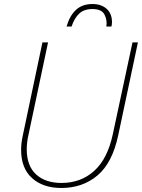

<svg xmlns="http://www.w3.org/2000/svg" viewBox="-20 -925 706 955"><path d="M285 10Q194 10 139.5 -39Q85 -88 85 -180Q85 -214 94 -254L191 -714H219L122 -256Q113 -217 113 -183Q113 -100 159.5 -57.5Q206 -15 286 -15Q382 -15 448.5 -75Q515 -135 541 -257L639 -714H666L568 -252Q539 -115 465 -52.5Q391 10 285 10ZM311 -793Q327 -848 358.5 -876.5Q390 -905 440 -905Q483 -905 510 -881.5Q537 -858 537 -814Q537 -808 536 -802Q535 -796 534 -793H509Q514 -824 500 -852Q486 -880 440 -880Q397 -880 373 -856.5Q349 -833 336 -793Z"/></svg>

Font: Noto Sans Disp Thin
Style: Italic
Weight: 100
Italic angle: -12°
Designer: Monotype Design Team
Foundry: Monotype Imaging Inc.
Version: Version 2.000;GOOG;noto-source:20170915:90ef993387c0